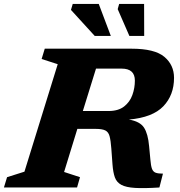

<svg xmlns="http://www.w3.org/2000/svg" viewBox="-47 -955 919 978"><path d="M279.5 -79 360.5 -52.5 345.5 0H-27L-11 -52.5L77.5 -80.5L247 -628L165 -654.5L181 -707H622.5Q741 -707 790.2 -665.5Q839.5 -624 839.5 -558.5Q839.5 -470.5 784.8 -413.5Q730 -356.5 609.5 -346Q666 -336.5 686.5 -305Q707 -273.5 712.5 -210.5L719 -142Q721.5 -110.5 727.2 -95.2Q733 -80 746 -75.2Q759 -70.5 783 -70.5L765 0Q687.5 5 641.2 2.2Q595 -0.5 571 -13.5Q547 -26.5 538 -51.8Q529 -77 526 -117.5L520 -199Q517 -239.5 511.2 -261Q505.5 -282.5 489.5 -290.5Q473.5 -298.5 440.5 -298.5H347ZM505.5 -389.5Q555.5 -389.5 585 -412.5Q614.5 -435.5 627.2 -471Q640 -506.5 640 -544.5Q640 -605.5 572.5 -605.5H442L375 -389.5ZM517.5 -772H435.5L314.5 -904.5L323.5 -935H456ZM687.5 -772H612L552.5 -908.5L560 -935H687Z"/></svg>

Font: Newsreader Caption
Style: Bold Italic
Weight: 700
Italic angle: -17°
Designer: Hugues Gentile
Foundry: Production Type
Version: Version 1.001